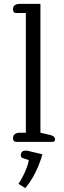

<svg xmlns="http://www.w3.org/2000/svg" viewBox="-20 -730 330 988"><path d="M47 -20Q47 -33 56.5 -40Q66 -47 82 -47H113V-663H63Q47 -663 47 -683Q47 -697 56.5 -703.5Q66 -710 82 -710H188V-47L236 -36Q250 -33 256.5 -27.5Q263 -22 263 -12Q263 0 251 0H63Q47 0 47 -20ZM75 216Q94 188 109.5 152.5Q125 117 128 94L99 84Q87 81 87 69Q87 57 93.5 51Q100 45 112 45Q119 45 123 46L198 64Q186 109 163 156Q140 203 110 238Z"/></svg>

Font: Maitree
Style: Regular
Weight: 400
Designer: CadsonDemak Team
Foundry: CadsonDemak
Version: Version 1.001